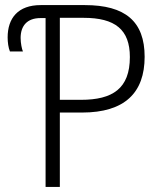

<svg xmlns="http://www.w3.org/2000/svg" viewBox="-20 -734 634 754"><path d="M159 0H215V-292H302C470 -292 548 -370 548 -511C548 -650 472 -714 313 -714H140C51 -714 10 -663 10 -587C10 -568 13 -546 19 -532H70C66 -541 61 -564 61 -585C61 -632 86 -663 139 -663H159ZM298 -342H215V-664H308C432 -664 490 -618 490 -510C490 -386 422 -342 298 -342Z"/></svg>

Font: Noto Sans SemiCondensed Light
Style: Regular
Weight: 300
Width: 4
Designer: Monotype Design Team
Foundry: Monotype Imaging Inc.
Version: Version 2.013